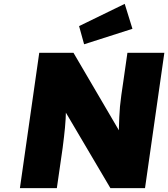

<svg xmlns="http://www.w3.org/2000/svg" viewBox="-20 -973 870 993"><path d="M83 0 183 -700H360L633 -234L594 -244Q594 -281 595 -311Q596 -341 597 -368Q598 -395 600.5 -422Q603 -449 607.5 -481Q612 -513 618 -553L639 -700H830L730 0H551L256 -500L323 -483Q322 -442 321.5 -412Q321 -382 319.5 -358Q318 -334 316 -312Q314 -290 311 -265Q308 -240 304 -208L274 0ZM415 -744 389 -838 625 -953 665 -824Z"/></svg>

Font: Lexend ExtBd
Style: Italic
Weight: 800
Italic angle: -8.13011°
Designer: Bonnie Shaver-Troup, Thomas Jockin
Foundry: Lexend
Version: Version 1.007